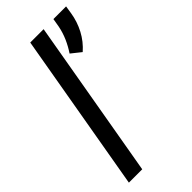

<svg xmlns="http://www.w3.org/2000/svg" viewBox="-239 -802 853 853"><g transform="rotate(-45 187.5 -375.5)"><path d="M232.9 -750 102.5 0H18.6L148.9 -750ZM375 -751 369.1 -713.4Q361.8 -667.5 340.3 -626.7Q318.8 -585.9 283.7 -555.2L237.8 -591.8Q256.3 -619.6 269.3 -649.2Q282.2 -678.7 288.6 -711.4L295.4 -751Z"/></g></svg>

Font: Roboto Condensed
Style: Italic
Weight: 400
Italic angle: -12°
Designer: Christian Robertson
Foundry: Google
Version: Version 3.0